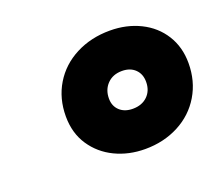

<svg xmlns="http://www.w3.org/2000/svg" viewBox="-72 -839 632 552"><g transform="rotate(-20 244.5 -562.5)"><path d="M105 -551Q105 -606 131 -649Q157 -692 203.5 -716Q250 -740 308 -740Q359 -740 400.5 -719.5Q442 -699 465.5 -661.5Q489 -624 489 -575Q489 -520 463 -476.5Q437 -433 391 -409Q345 -385 288 -385Q238 -385 196.5 -405Q155 -425 130 -462.5Q105 -500 105 -551ZM356 -566Q356 -590 341 -604.5Q326 -619 301 -619Q273 -619 256 -601.5Q239 -584 239 -557Q239 -534 254 -520Q269 -506 294 -506Q322 -506 339 -522.5Q356 -539 356 -566Z"/></g></svg>

Font: Mona Sans Black
Style: Italic
Weight: 900
Italic angle: -11.7°
Designer: Deni Anggara
Foundry: GitHub
Version: Version 2.000